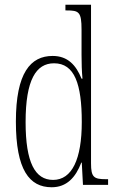

<svg xmlns="http://www.w3.org/2000/svg" viewBox="-20 -780 490 810"><path d="M198 10C261 10 299 -31 323 -94H325L330 0H436V-24H427C376 -24 364 -32 364 -91V-760H256V-736H261C313 -736 324 -730 324 -655V-548C324 -513 325 -479 328 -448H324C301 -505 266 -544 202 -544C109 -544 47 -473 47 -267C47 -63 104 10 198 10ZM204 -21C128 -21 88 -94 88 -265C88 -443 132 -513 208 -513C295 -513 325 -425 325 -265C325 -109 284 -21 204 -21Z"/></svg>

Font: Noto Serif Armenian ExtraCondensed ExtraLight
Style: Regular
Weight: 200
Width: 2
Designer: Monotype Design Team
Foundry: Monotype Imaging Inc.
Version: Version 2.008